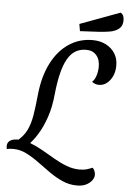

<svg xmlns="http://www.w3.org/2000/svg" viewBox="-120 -901 737 1107"><g transform="rotate(5 249.0 -347.5)"><path d="M65 -47 -1 -65Q38 -96 56.5 -133.5Q75 -171 83.5 -223Q92 -275 99 -347Q110 -450 148.5 -525.5Q187 -601 248 -642Q309 -683 385 -683Q430 -683 463.5 -665.5Q497 -648 516 -617.5Q535 -587 534 -546Q534 -513 521.5 -486.5Q509 -460 489 -444.5Q469 -429 444 -429Q432 -429 422.5 -432.5Q413 -436 403 -443Q417 -455 425 -478.5Q433 -502 434 -529Q435 -573 413.5 -598.5Q392 -624 354 -624Q318 -624 291.5 -608Q265 -592 246 -558.5Q227 -525 214.5 -474Q202 -423 195 -354Q188 -278 167.5 -218.5Q147 -159 120 -116Q93 -73 65 -47ZM368 160Q323 160 283 142Q243 124 205.5 97.5Q168 71 132 44.5Q96 18 59.5 0Q23 -18 -15 -18Q-29 -18 -37.5 -17Q-46 -16 -53 -14Q-54 -19 -54.5 -23Q-55 -27 -55 -31Q-55 -45 -48 -54.5Q-41 -64 -28 -69Q-15 -74 4 -74Q42 -74 79 -60Q116 -46 152.5 -25Q189 -4 226 17.5Q263 39 300 53Q337 67 375 67Q400 67 418 61.5Q436 56 449 50Q457 56 461.5 67.5Q466 79 466 91Q466 106 454.5 122Q443 138 421.5 149Q400 160 368 160ZM308 -728 301 -769 533 -855Q544 -848 548.5 -837.5Q553 -827 553 -812Q553 -779 532 -762.5Q511 -746 481 -741Q451 -736 422 -734Z"/></g></svg>

Font: Sansita Swashed Light
Style: Regular
Weight: 300
Designer: Pablo Cosgaya
Foundry: Omnibus-Type
Version: Version 1.003